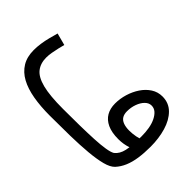

<svg xmlns="http://www.w3.org/2000/svg" viewBox="-79 -777 1074 1074"><g transform="rotate(45 458.5 -240.0)"><path d="M353 21 379 -58Q448 -58 509.5 -59Q571 -60 621 -62.5Q671 -65 705 -70.5Q739 -76 754 -85Q780 -105 789 -145Q798 -185 798 -261Q798 -293 793 -322Q788 -351 777 -373.5Q766 -396 751 -409Q736 -422 716 -422Q695 -422 678 -405Q661 -388 651 -360.5Q641 -333 641 -302Q641 -279 650 -264Q659 -249 678.5 -241.5Q698 -234 726 -234Q751 -234 777 -239Q803 -244 822 -254L826 -187Q812 -176 793.5 -169.5Q775 -163 755.5 -160Q736 -157 717 -157Q664 -157 630 -173Q596 -189 579.5 -217.5Q563 -246 563 -285Q563 -324 574.5 -362Q586 -400 607 -431.5Q628 -463 657.5 -482Q687 -501 723 -501Q774 -501 808 -467Q842 -433 858.5 -377Q875 -321 875 -255Q875 -205 869 -164Q863 -123 849.5 -91Q836 -59 814 -35Q795 -15 753 -4Q711 7 650 12.5Q589 18 513.5 19.5Q438 21 353 21ZM353 21Q280 21 220 10.5Q160 0 118 -23Q76 -46 53 -83.5Q30 -121 30 -175Q30 -201 34 -228.5Q38 -256 45 -283Q52 -310 59 -335L131 -316Q127 -302 122 -280.5Q117 -259 113 -236.5Q109 -214 109 -195Q109 -149 133 -118.5Q157 -88 215.5 -73Q274 -58 379 -58L399 -11Z"/></g></svg>

Font: Noto Sans Arabic SemiCondensed
Style: Regular
Weight: 400
Width: 4
Designer: Monotype Design Team, Nadine Chahine, Nizar Qandah and Khaled Hosny
Foundry: Monotype Imaging Inc.
Version: Version 2.012